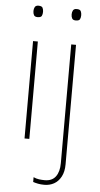

<svg xmlns="http://www.w3.org/2000/svg" viewBox="-63 -759 540 1037"><g transform="rotate(5 207.0 -240.5)"><path d="M116 -528V0H90V-528ZM103 -721Q121 -721 125.5 -711.5Q130 -702 130 -690Q130 -677 125.5 -668Q121 -659 103 -659Q88 -659 83 -668Q78 -677 78 -690Q78 -702 83 -711.5Q88 -721 103 -721ZM218 240Q199 240 184 237Q169 234 157 230V204Q172 211 187.5 213Q203 215 218 215Q258 215 277.5 188.5Q297 162 297 116V-528H323V120Q323 160 308.5 187Q294 214 270.5 227Q247 240 218 240ZM285 -690Q285 -702 290 -711.5Q295 -721 310 -721Q328 -721 332.5 -711.5Q337 -702 337 -690Q337 -677 332.5 -668Q328 -659 310 -659Q295 -659 290 -668Q285 -677 285 -690Z"/></g></svg>

Font: Noto Sans Cham Thin
Style: Regular
Weight: 250
Version: Version 2.002